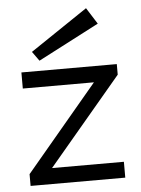

<svg xmlns="http://www.w3.org/2000/svg" viewBox="-52 -755 584 796"><g transform="rotate(-5 240.0 -357.0)"><path d="M43 0V-49L342 -405H46V-472H443V-428L138 -66H437V0ZM125 -514 97 -553 336 -714 379 -646Z"/></g></svg>

Font: Lil Grotesk
Style: Regular
Weight: 400
Designer: Bastien Sozeau
Foundry: NBR — Bastien Sozeau
Version: Version 4.002; ttfautohint (v1.8.4.7-5d5b)